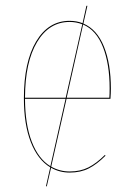

<svg xmlns="http://www.w3.org/2000/svg" viewBox="-20 -601 471 679"><path d="M370.6 -251.5H215.3L161.1 -11.7Q190.9 5.4 226.6 5.4Q264.2 5.4 292.7 -9Q321.3 -23.4 351.1 -53.2L353 -50.3Q322.8 -20 293.9 -5.4Q265.1 9.3 226.6 9.3Q190.4 9.3 160.6 -7.8L145.5 58.1L142.6 57.6L157.7 -9.3Q113.3 -36.1 88.9 -98.6Q64.5 -161.1 64.5 -253.4Q64.5 -381.8 107.9 -454.6Q151.4 -527.3 226.1 -527.3Q251 -527.3 272 -519L285.6 -580.6H289.1L274.9 -517.6Q323.2 -497.1 347.7 -436Q372.1 -375 372.1 -287.6Q372.1 -272 370.6 -251.5ZM226.1 -523.4Q153.8 -523.4 111.3 -452.6Q68.8 -381.8 68.4 -255.4H212.4L271 -515.1Q250 -523.4 226.1 -523.4ZM367.7 -288.6Q367.7 -374.5 344.2 -434.3Q320.8 -494.1 273.9 -514.2L215.8 -255.4H366.7Q367.7 -268.1 367.7 -288.6ZM158.2 -13.2 211.9 -251.5H68.4Q68.8 -161.1 92.3 -100.1Q115.7 -39.1 158.2 -13.2Z"/></svg>

Font: Fira Sans Compressed Four
Style: Regular
Weight: 100
Width: 1
Designer: Carrois Corporate & Edenspiekermann AG
Foundry: Carrois Corporate GbR & Edenspiekermann AG
Version: Version 4.203;PS 004.203;hotconv 1.0.88;makeotf.lib2.5.64775